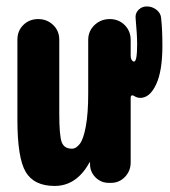

<svg xmlns="http://www.w3.org/2000/svg" viewBox="-20 -580 540 609"><path d="M445.3 -559.6Q462.9 -559.6 476.6 -548.8Q490.2 -538.1 491.2 -521.5Q495.1 -485.4 495.1 -434.6Q495.1 -354.5 475.1 -312Q455.1 -269.5 424.8 -269.5Q414.1 -269.5 404.3 -276.4Q395.5 -280.3 394.5 -271.5V-64.5Q394.5 -38.1 376.5 -19Q358.4 0 332 0H325.2Q300.8 0 283.7 -16.6Q266.6 -33.2 265.6 -56.6V-64.5L264.6 -65.4Q263.7 -65.4 263.7 -64.5Q222.7 9.8 153.3 9.8Q87.9 9.8 61.5 -34.7Q35.2 -79.1 35.2 -200.2V-454.1Q35.2 -482.4 54.2 -501Q73.2 -519.5 101.1 -519.5Q128.9 -519.5 148.4 -501Q168 -482.4 168 -454.1V-219.7Q168 -149.4 175.8 -128.9Q183.6 -108.4 208 -108.4Q221.7 -108.4 233.4 -124Q245.1 -139.6 252.4 -180.2Q259.8 -220.7 259.8 -283.2V-453.1Q259.8 -481.4 279.8 -500.5Q299.8 -519.5 328.1 -519.5Q356.4 -519.5 375.5 -500.5Q394.5 -481.4 394.5 -453.1V-404.3Q394.5 -388.7 403.3 -384.8H405.3Q415 -384.8 415 -440.4Q415 -468.8 410.2 -521.5Q408.2 -537.1 418.9 -548.3Q429.7 -559.6 445.3 -559.6Z"/></svg>

Font: Rounded-X Mgen+ 1m bold
Style: Bold
Weight: 700
Designer: [Source Han Sans]
Ryoko NISHIZUKA  (kana & ideographs); Paul D. Hunt (Latin, Greek & Cyrillic); Wenlong ZHANG  (bopomofo
Version: Version 1.059.20150602